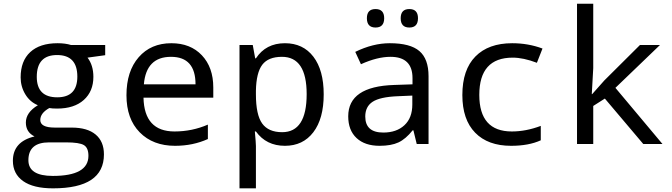

<svg xmlns="http://www.w3.org/2000/svg" viewBox="-20 -780 3641 1040"><path d="M549.8 -536.1V-481L454.1 -467.8Q485.8 -426.3 485.8 -363.8Q485.8 -285.2 433.8 -238.5Q381.8 -191.9 289.1 -191.9Q262.2 -191.9 247.1 -194.8Q198.2 -167.5 198.2 -129.9Q198.2 -88.9 276.9 -88.9H368.2Q453.1 -88.9 498 -51.3Q543 -13.7 543 56.2Q543 240.2 267.1 240.2Q160.6 240.2 105.2 200.9Q49.8 161.6 49.8 90.8Q49.8 -12.7 167 -41Q120.1 -64 120.1 -116.2Q120.1 -170.9 185.1 -210Q141.6 -228 116.7 -269.8Q91.8 -311.5 91.8 -360.8Q91.8 -449.7 143.8 -497.8Q195.8 -545.9 292 -545.9Q334 -545.9 365.2 -536.1ZM290 -252.9Q398.9 -252.9 398.9 -365.2Q398.9 -481.9 289.1 -481.9Q179.2 -481.9 179.2 -363.8Q179.2 -252.9 290 -252.9ZM337.9 -8.8H246.1Q133.8 -8.8 133.8 87.9Q133.8 172.9 266.1 172.9Q459 172.9 459 64Q459 21 434.6 6.1Q410.2 -8.8 337.9 -8.8Z M1135.3 -251H757.3Q761.2 -67.9 925.3 -67.9Q1020.5 -67.9 1106 -105V-26.9Q1024.9 9.8 928.2 9.8Q808.6 9.8 736.8 -63.2Q665 -136.2 665 -264.2Q665 -394 731.2 -470Q797.4 -545.9 908.2 -545.9Q1011.7 -545.9 1073.5 -480.5Q1135.3 -415 1135.3 -306.2ZM759.3 -323.2H1039.1Q1039.1 -472.2 906.2 -472.2Q772 -472.2 759.3 -323.2Z M1366.2 -67.9H1360.4Q1366.2 -4.9 1366.2 11.2V240.2H1277.3V-536.1H1349.1L1362.3 -463.9H1366.2Q1419.9 -545.9 1523.4 -545.9Q1621.6 -545.9 1677.5 -472.9Q1733.4 -399.9 1733.4 -269Q1733.4 -137.2 1677.2 -63.7Q1621.1 9.8 1523.4 9.8Q1422.4 9.8 1366.2 -67.9ZM1366.2 -289.1V-269Q1366.2 -158.2 1400.1 -111.1Q1434.1 -64 1508.3 -64Q1641.1 -64 1641.1 -270Q1641.1 -472.2 1507.3 -472.2Q1433.1 -472.2 1400.6 -429.2Q1368.2 -386.2 1366.2 -289.1Z M2237.3 0 2219.2 -74.2H2215.3Q2177.7 -26.9 2138.2 -8.5Q2098.6 9.8 2036.1 9.8Q1956.5 9.8 1911.4 -32.2Q1866.2 -74.2 1866.2 -149.9Q1866.2 -312 2115.2 -319.8L2214.4 -323.2V-356.9Q2214.4 -472.2 2095.2 -472.2Q2023.4 -472.2 1935.1 -432.1L1904.3 -499Q2000 -545.9 2091.3 -545.9Q2202.1 -545.9 2251.7 -503.4Q2301.3 -460.9 2301.3 -367.2V0ZM2213.4 -262.2 2134.3 -258.8Q2038.6 -254.9 1998.5 -228.8Q1958.5 -202.6 1958.5 -148.9Q1958.5 -62 2056.2 -62Q2127.9 -62 2170.7 -101.8Q2213.4 -141.6 2213.4 -213.9ZM2014.2 -731Q2061 -731 2061 -681.2Q2061 -630.9 2014.2 -630.9Q1967.3 -630.9 1967.3 -681.2Q1967.3 -731 2014.2 -731ZM2197.3 -731Q2244.1 -731 2244.1 -681.2Q2244.1 -630.9 2197.3 -630.9Q2150.4 -630.9 2150.4 -681.2Q2150.4 -731 2197.3 -731Z M2918.5 -517.1 2888.2 -439.9Q2814.9 -467.8 2757.3 -467.8Q2576.2 -467.8 2576.2 -266.1Q2576.2 -67.9 2752.4 -67.9Q2829.1 -67.9 2909.2 -98.1V-20Q2843.8 9.8 2748.5 9.8Q2623 9.8 2553.7 -61.3Q2484.4 -132.3 2484.4 -265.1Q2484.4 -402.3 2555.2 -474.1Q2626 -545.9 2754.4 -545.9Q2841.3 -545.9 2918.5 -517.1Z M3187.5 -270 3253.4 -344.2 3446.3 -536.1H3554.7L3313.5 -304.2L3568.4 0H3464.4L3256.3 -246.1L3193.4 -206.1V0H3105.5V-759.8H3193.4V-411.1L3185.5 -270Z"/></svg>

Font: WenQuanYi Micro Hei Mono
Style: Regular
Weight: 400
Foundry: Ascender Corporation
Version: Version 0.2.0-beta